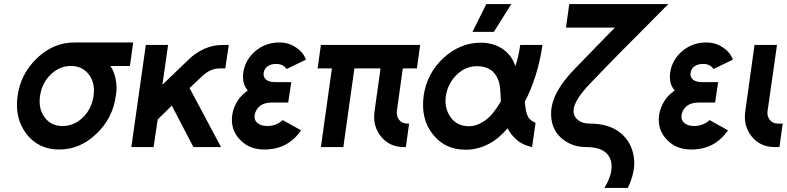

<svg xmlns="http://www.w3.org/2000/svg" viewBox="-20 -720 3852 940"><path d="M344 -512Q242 -512 162 -436Q81 -359 66 -250Q51 -141 109 -65Q168 12 270 12Q372 12 452 -65Q532 -141 547 -250Q551 -272 550.5 -293Q550 -314 546 -334Q542 -352 536 -368Q530 -384 520 -397H616L632 -512ZM327 -397Q384 -397 416 -354Q447 -312 438 -250Q433 -219 421 -193.5Q409 -168 387 -146Q343 -103 286 -103Q230 -103 198 -146Q167 -189 176 -250Q180 -281 193 -307Q206 -333 227 -354Q271 -397 327 -397Z M694 -500 623 0H732L752 -135L821 -203L927 0H1062L908 -289L973 -350Q1012 -385 1054 -385H1083L1100 -500H1071Q1024 -500 980 -481Q959 -471 939.5 -458Q920 -445 903 -428L775 -305L803 -500Z M1406 -318H1325Q1293 -318 1279 -334Q1268 -346 1271 -364Q1274 -382 1287 -393Q1304 -407 1332 -407Q1367 -407 1383 -382L1478 -428Q1471 -447 1458.5 -462Q1446 -477 1427 -489Q1393 -512 1347 -512Q1279 -512 1228 -468Q1180 -426 1171 -364Q1164 -310 1193 -277Q1178 -266 1165 -253.5Q1152 -241 1143 -226Q1123 -194 1117 -158Q1107 -85 1155 -36Q1200 12 1274 12Q1390 12 1454 -82L1364 -132Q1334 -104 1290 -103Q1256 -103 1239 -119Q1223 -133 1227 -158Q1231 -181 1249 -198Q1271 -218 1311 -218H1391Z M1551 -500 1535 -385H1605L1551 0H1661L1715 -385H1843L1814 -177Q1803 -104 1845 -52Q1887 0 1957 0H1967L1983 -115H1973Q1949 -115 1934 -133Q1920 -152 1923 -177L1952 -385H2021L2037 -500Z M2334 -511Q2232 -511 2150 -435Q2069 -359 2054 -250Q2047 -195 2057.5 -148.5Q2068 -102 2098 -64Q2157 13 2260 13Q2317 13 2368 -13Q2395 -26 2419 -46Q2443 -66 2465 -92Q2472 -78 2481 -66Q2490 -54 2501 -44Q2517 -27 2537.5 -16.5Q2558 -6 2585 0L2602 -119Q2591 -123 2582 -129.5Q2573 -136 2567 -145Q2562 -154 2558 -166.5Q2554 -179 2553 -194Q2552 -198 2551 -205Q2550 -212 2549 -221Q2580 -280 2602 -350Q2624 -420 2636 -500H2527Q2523 -471 2517 -445Q2511 -419 2503 -396Q2501 -401 2499 -406.5Q2497 -412 2495 -417Q2475 -460 2432 -486Q2389 -511 2334 -511ZM2317 -396Q2354 -396 2382 -378Q2408 -361 2421 -324Q2426 -312 2428.5 -287Q2431 -262 2432 -224Q2421 -205 2411 -190.5Q2401 -176 2392 -165Q2367 -134 2335 -118Q2321 -110 2306.5 -106Q2292 -102 2276 -102Q2218 -102 2187 -145Q2154 -190 2163 -250Q2172 -311 2216 -354Q2258 -396 2317 -396ZM2293 -564H2398L2483 -700H2361Z M2767 -700 2751 -585H2991Q2991 -585 2989 -583Q2987 -581 2978.5 -572.5Q2970 -564 2949.5 -543Q2929 -522 2892 -484Q2855 -446 2797 -386Q2678 -266 2678 -164Q2678 -89 2727 -45Q2778 0 2849 0Q2911 0 2942 24Q2971 47 2974 85Q2978 136 2939 200H3054Q3073 159 3080.5 122.5Q3088 86 3084 55Q3074 -24 3017 -70Q2961 -115 2866 -115Q2830 -115 2809 -133Q2787 -151 2788 -181Q2791 -229 2869 -311Q2931 -376 3026.5 -473Q3122 -570 3252 -700Z M3496 -318H3415Q3383 -318 3369 -334Q3358 -346 3361 -364Q3364 -382 3377 -393Q3394 -407 3422 -407Q3457 -407 3473 -382L3568 -428Q3561 -447 3548.5 -462Q3536 -477 3517 -489Q3483 -512 3437 -512Q3369 -512 3318 -468Q3270 -426 3261 -364Q3254 -310 3283 -277Q3268 -266 3255 -253.5Q3242 -241 3233 -226Q3213 -194 3207 -158Q3197 -85 3245 -36Q3290 12 3364 12Q3480 12 3544 -82L3454 -132Q3424 -104 3380 -103Q3346 -103 3329 -119Q3313 -133 3317 -158Q3321 -181 3339 -198Q3361 -218 3401 -218H3481Z M3674 -500 3629 -177Q3618 -104 3660 -52Q3702 0 3772 0H3796L3812 -115H3788Q3763 -115 3749 -133Q3734 -152 3738 -177L3784 -500Z"/></svg>

Font: Unageo
Style: SemiBold-Italic
Weight: 600
Designer: Richard Sepsi
Foundry: Richard Sepsi
Version: Version 2.000